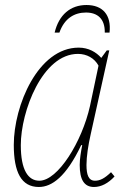

<svg xmlns="http://www.w3.org/2000/svg" viewBox="-20 -736 484 766"><path d="M198 -606H217C237 -663 277 -686 323 -686C369 -686 399 -661 398 -606H417C425 -677 389 -716 325 -716C261 -716 215 -677 198 -606ZM135 10C187 10 244 -31 304 -157H308C303 -131 298 -102 298 -78C298 -19 316 10 355 10C384 10 412 -5 437 -32L423 -49C397 -24 379 -15 359 -15C333 -15 325 -39 325 -78C325 -112 332 -157 342 -201L416 -535H406L384 -505C364 -528 333 -546 294 -546C132 -546 35 -315 35 -158C35 -49 65 10 135 10ZM137 -15C92 -15 63 -58 63 -157C63 -291 149 -521 291 -521C326 -521 357 -504 373 -474L339 -313C307 -170 211 -15 137 -15Z"/></svg>

Font: Noto Serif SemiCondensed Thin
Style: Italic
Weight: 100
Width: 4
Italic angle: -12°
Designer: Monotype Design Team
Foundry: Monotype Imaging Inc.
Version: Version 2.013